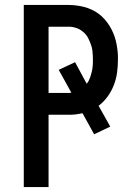

<svg xmlns="http://www.w3.org/2000/svg" viewBox="-20 -755 540 775"><path d="M76 0V-735H255Q271 -735 287.5 -733Q304 -731 319.5 -727Q335 -723 350 -716Q365 -709 378 -699.5Q391 -690 402 -677.5Q413 -665 421.5 -651.5Q430 -638 436.5 -623Q443 -608 447 -592.5Q451 -577 453.5 -558Q456 -539 456 -528V-514Q456 -488 452.5 -462Q449 -436 439.5 -411.5Q430 -387 414.5 -365.5Q399 -344 378 -328L425 -244L360 -213L313 -298Q307 -297 300 -295.5Q293 -294 287.5 -293.5Q282 -293 277.5 -292.5Q273 -292 269 -292H176V0ZM176 -380H255Q258 -380 261.5 -380Q265 -380 268 -381L217 -473L283 -504L330 -417Q335 -423 338.5 -430Q342 -437 344.5 -444.5Q347 -452 349 -459.5Q351 -467 352.5 -475Q354 -483 354.5 -492Q355 -501 355 -506V-514Q355 -523 354.5 -532Q354 -541 353 -550Q352 -559 349.5 -567.5Q347 -576 343.5 -584.5Q340 -593 336 -601Q332 -609 326 -616Q320 -623 313 -628.5Q306 -634 298 -638Q290 -642 279.5 -644.5Q269 -647 263 -647H176Z"/></svg>

Font: Iosevka Term Semibold
Style: Regular
Weight: 600
Monospace: yes
Designer: Belleve Invis
Foundry: Belleve Invis
Version: Version 31.4.0